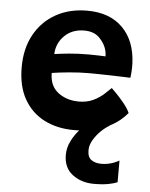

<svg xmlns="http://www.w3.org/2000/svg" viewBox="-54 -577 664 852"><g transform="rotate(5 278.0 -151.5)"><path d="M500.5 117V213.5Q486 220 460.5 225Q435 230 396 230Q340 230 300.5 200Q261 170 261 112.5Q261 81 275.5 51.8Q290 22.5 310.5 -0.5Q299 0 287.5 0Q212 0 154.5 -29.5Q97 -59 64.5 -116.2Q32 -173.5 32 -258Q32 -341.5 66 -403.2Q100 -465 160.5 -499Q221 -533 300.5 -533Q401 -533 458.5 -475.2Q516 -417.5 520 -317Q521 -284 516.5 -253Q509.5 -253.5 486.2 -254.2Q463 -255 433.5 -255.8Q404 -256.5 377 -257Q350 -257.5 334.5 -257.5Q289 -257.5 244 -253.2Q199 -249 167 -244Q167 -223.5 172.5 -204.5Q183.5 -168.5 218.5 -148.2Q253.5 -128 296.5 -128Q333.5 -128 360.5 -140.8Q387.5 -153.5 406.5 -170.5Q425.5 -187.5 438.5 -200.5Q442.5 -197 459.8 -179.2Q477 -161.5 495.5 -138.8Q514 -116 522.5 -96.5Q510 -81 490 -64.2Q470 -47.5 442 -33.5L443.5 -33Q426 -23.5 406.5 -4.8Q387 14 373.2 37.2Q359.5 60.5 359.5 83.5Q359.5 115 377.5 126.8Q395.5 138.5 420.5 138.5Q463.5 138.5 500.5 117ZM171 -328.5Q198 -332.5 236.2 -336.2Q274.5 -340 324.5 -340Q350.5 -340 370.2 -339.2Q390 -338.5 398.5 -338Q398.5 -350.5 395 -365Q387.5 -394 363 -419Q338.5 -444 295 -444Q241 -444 207 -410.5Q173 -377 171 -328.5Z"/></g></svg>

Font: Grandstander SemiBold
Style: Regular
Weight: 600
Designer: Tyler Finck
Foundry: Etcetera Type Co
Version: Version 1.200; ttfautohint (v1.8.3)